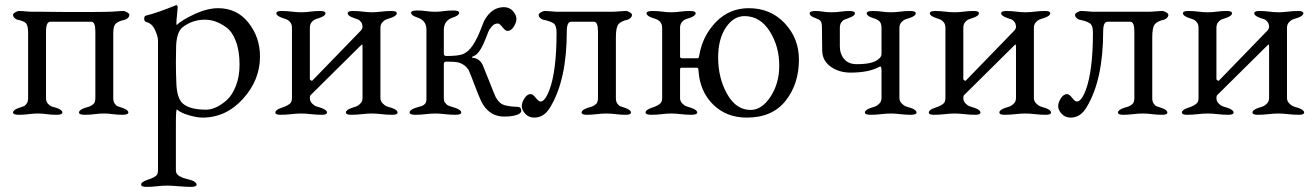

<svg xmlns="http://www.w3.org/2000/svg" viewBox="-20 -446 5144 751"><path d="M337 -361H177Q160 -361 160 -323V-62Q160 -49 167 -41Q174 -33 180 -30.5Q186 -28 201 -24Q224 -16 224 -6Q224 3 201 3Q181 3 163 0.5Q145 -2 128 -2Q111 -2 92.5 0.5Q74 3 54 3Q31 3 31 -6Q31 -16 54 -24Q67 -28 73 -30.5Q79 -33 84.5 -41Q90 -49 90 -62V-317Q90 -345 82 -354.5Q74 -364 48 -369Q43 -370 37 -375.5Q31 -381 31 -388Q31 -393 40 -398Q49 -403 53 -403Q66 -403 81 -401.5Q96 -400 107 -400H119Q131 -400 150.5 -400Q170 -400 193.5 -399.5Q217 -399 246 -399Q275 -399 300 -399Q384 -399 406 -400Q417 -400 434 -401.5Q451 -403 464 -403Q468 -403 477 -398Q486 -393 486 -388Q486 -381 480 -375.5Q474 -370 469 -369Q442 -363 432.5 -353.5Q423 -344 423 -316V-62Q423 -49 428.5 -41Q434 -33 440 -30.5Q446 -28 459 -24Q482 -16 482 -6Q482 3 459 3Q439 3 421 0.5Q403 -2 386 -2Q369 -2 350.5 0.5Q332 3 312 3Q289 3 289 -6Q289 -16 312 -24Q323 -27 327.5 -28.5Q332 -30 339.5 -34.5Q347 -39 350 -45.5Q353 -52 353 -62V-323Q353 -361 337 -361Z M787 -17Q804 -17 824.5 -26Q845 -35 866.5 -54Q888 -73 902.5 -109.5Q917 -146 917 -193Q917 -247 902.5 -285Q888 -323 864.5 -339.5Q841 -356 821 -362.5Q801 -369 781 -369Q733 -369 695 -340Q672 -323 669 -269Q669 -261 668.5 -239.5Q668 -218 668 -205Q668 -157 670 -115Q673 -62 694 -42Q721 -17 787 -17ZM598 220V-287Q598 -304 586 -329.5Q574 -355 552 -360Q544 -362 544 -373Q544 -383 551 -385Q593 -395 667 -425L668 -426H669Q675 -426 675 -417Q675 -412 672.5 -389Q670 -366 670 -357Q670 -349 671 -348Q690 -367 740.5 -390.5Q791 -414 833 -414Q907 -414 952 -357Q997 -300 997 -225Q997 -133 930.5 -59.5Q864 14 772 14Q750 14 718 4.5Q686 -5 672 -18Q668 -18 668 33V220Q668 228 671.5 233.5Q675 239 683 243.5Q691 248 696.5 250Q702 252 713 254.5Q724 257 726 258Q749 266 749 276Q749 285 727 285Q707 285 678.5 282.5Q650 280 633 280Q616 280 594.5 282.5Q573 285 553 285Q532 285 532 276Q532 266 555 258Q588 248 595 236Q598 229 598 220Z M1398 -339Q1398 -352 1392.5 -359.5Q1387 -367 1381.5 -369.5Q1376 -372 1363 -376Q1340 -384 1340 -394Q1340 -403 1360 -403Q1381 -403 1399.5 -400.5Q1418 -398 1435 -398Q1452 -398 1471.5 -400.5Q1491 -403 1512 -403Q1532 -403 1532 -394Q1532 -384 1509 -376Q1495 -372 1488.5 -369Q1482 -366 1475 -358Q1468 -350 1468 -337V-63Q1468 -51 1476 -42.5Q1484 -34 1490.5 -31Q1497 -28 1512 -24Q1535 -16 1535 -6Q1535 3 1515 3Q1494 3 1472.5 0.5Q1451 -2 1434 -2Q1417 -2 1395.5 0.5Q1374 3 1353 3Q1333 3 1333 -6Q1333 -16 1356 -24Q1370 -28 1376.5 -31Q1383 -34 1390.5 -42Q1398 -50 1398 -63V-266Q1398 -270 1396 -272L1394 -271L1195 -74Q1192 -71 1192 -63Q1192 -50 1200.5 -41.5Q1209 -33 1214.5 -31Q1220 -29 1236 -24Q1259 -16 1259 -6Q1259 3 1239 3Q1218 3 1196.5 0.5Q1175 -2 1158 -2Q1141 -2 1119.5 0.5Q1098 3 1077 3Q1057 3 1057 -6Q1057 -16 1080 -24Q1112 -34 1119 -47Q1122 -53 1122 -63V-337Q1122 -350 1116 -358Q1110 -366 1103.5 -369Q1097 -372 1084 -376Q1061 -384 1061 -394Q1061 -403 1081 -403Q1102 -403 1121.5 -400.5Q1141 -398 1158 -398Q1175 -398 1193.5 -400.5Q1212 -403 1233 -403Q1253 -403 1253 -394Q1253 -384 1230 -376Q1217 -372 1210.5 -369Q1204 -366 1198 -358Q1192 -350 1192 -337V-137Q1192 -134 1196 -131.5Q1200 -129 1202 -131L1393 -328Q1398 -336 1398 -339Z M1648 -330Q1648 -367 1611 -378Q1588 -386 1588 -396Q1588 -405 1611 -405Q1631 -405 1647.5 -402.5Q1664 -400 1681 -400Q1698 -400 1715.5 -402.5Q1733 -405 1753 -405Q1776 -405 1776 -396Q1776 -386 1753 -378Q1716 -367 1716 -328V-235Q1716 -227 1727 -227Q1771 -227 1790 -234Q1812 -243 1829 -268.5Q1846 -294 1859 -327.5Q1872 -361 1873 -363Q1902 -418 1951 -418Q1973 -418 1986.5 -402.5Q2000 -387 2000 -372Q2000 -358 1989.5 -341.5Q1979 -325 1965 -325Q1957 -325 1945.5 -339.5Q1934 -354 1928 -354Q1924 -354 1921 -353.5Q1918 -353 1915 -351.5Q1912 -350 1910.5 -349Q1909 -348 1906 -345Q1903 -342 1902 -340.5Q1901 -339 1898 -335Q1895 -331 1894 -330Q1891 -325 1881.5 -299.5Q1872 -274 1859 -252Q1846 -230 1829 -225Q1823 -222 1829 -220Q1855 -218 1868 -192Q1873 -181 1892.5 -131Q1912 -81 1919 -66Q1926 -53 1935.5 -44.5Q1945 -36 1960 -33Q1975 -30 1980.5 -29.5Q1986 -29 2004 -28Q2019 -28 2019 -12Q2019 -7 2012.5 -2Q2006 3 1990.5 6.5Q1975 10 1952 10Q1900 10 1870 -36Q1860 -51 1838.5 -108Q1817 -165 1812 -174Q1798 -195 1772 -202Q1757 -205 1726 -205Q1716 -205 1716 -196V-62Q1716 -56 1717 -51.5Q1718 -47 1721.5 -43.5Q1725 -40 1727 -37.5Q1729 -35 1735 -32.5Q1741 -30 1743 -29.5Q1745 -29 1752.5 -26.5Q1760 -24 1761 -24Q1784 -16 1784 -6Q1784 3 1761 3Q1741 3 1720.5 0.5Q1700 -2 1683 -2Q1666 -2 1645.5 0.5Q1625 3 1605 3Q1582 3 1582 -6Q1582 -16 1605 -24Q1607 -25 1616.5 -27.5Q1626 -30 1629 -31Q1632 -32 1638 -36Q1644 -40 1646 -45.5Q1648 -51 1648 -59Z M2093 -49Q2111 -47 2129 -94Q2157 -169 2157 -319Q2157 -346 2145.5 -354.5Q2134 -363 2104 -369Q2099 -370 2093 -375.5Q2087 -381 2087 -388Q2087 -393 2096 -398Q2105 -403 2109 -403Q2122 -403 2137 -401.5Q2152 -400 2163 -400H2372Q2385 -400 2401.5 -401.5Q2418 -403 2430 -403Q2434 -403 2443 -398Q2452 -393 2452 -388Q2452 -381 2446 -375.5Q2440 -370 2435 -369Q2408 -363 2398.5 -350.5Q2389 -338 2389 -300V-62Q2389 -49 2394.5 -41Q2400 -33 2406 -30.5Q2412 -28 2425 -24Q2448 -16 2448 -6Q2448 3 2428 3Q2408 3 2388.5 0.5Q2369 -2 2352 -2Q2335 -2 2314.5 0.5Q2294 3 2275 3Q2255 3 2255 -6Q2255 -16 2278 -24Q2289 -27 2293.5 -28.5Q2298 -30 2305.5 -34.5Q2313 -39 2316 -45.5Q2319 -52 2319 -62V-323Q2319 -361 2303 -361H2214Q2197 -361 2197 -323Q2197 -135 2133 -28Q2109 14 2070 14Q2048 14 2034.5 -1Q2021 -16 2021 -31Q2021 -45 2031.5 -61.5Q2042 -78 2056 -78Q2064 -78 2075.5 -63.5Q2087 -49 2093 -49Z M2715 -229Q2728 -306 2780.5 -360Q2833 -414 2909 -414Q2994 -414 3049.5 -355Q3105 -296 3105 -213Q3105 -118 3053 -52Q3001 14 2901 14Q2821 14 2769 -37.5Q2717 -89 2712 -171Q2712 -181 2707 -181H2643Q2640 -179 2640 -174V-63Q2640 -50 2648.5 -41.5Q2657 -33 2662.5 -31Q2668 -29 2684 -24Q2707 -16 2707 -6Q2707 3 2684 3Q2664 3 2643.5 0.5Q2623 -2 2606 -2Q2589 -2 2568.5 0.5Q2548 3 2528 3Q2505 3 2505 -6Q2505 -16 2528 -24Q2560 -34 2567 -47Q2570 -53 2570 -63V-337Q2570 -350 2564 -358Q2558 -366 2551.5 -369Q2545 -372 2532 -376Q2509 -384 2509 -394Q2509 -403 2532 -403Q2552 -403 2570.5 -400.5Q2589 -398 2606 -398Q2623 -398 2640.5 -400.5Q2658 -403 2678 -403Q2701 -403 2701 -394Q2701 -384 2678 -376Q2665 -372 2658.5 -369Q2652 -366 2646 -358Q2640 -350 2640 -337V-224Q2640 -218 2650 -218H2706H2707Q2712 -217 2714 -224Q2715 -226 2715 -229ZM3028 -189Q3028 -265 2990.5 -324Q2953 -383 2892 -383Q2849 -383 2819 -338Q2789 -293 2789 -221Q2789 -141 2824 -78.5Q2859 -16 2916 -16Q2960 -16 2994 -68Q3028 -120 3028 -189Z M3196 -247 3195 -337Q3195 -357 3190 -363.5Q3185 -370 3170 -375Q3147 -383 3147 -394Q3147 -403 3170 -403Q3184 -403 3199 -400.5Q3214 -398 3232 -398Q3250 -398 3268.5 -400.5Q3287 -403 3301 -403Q3324 -403 3324 -394Q3324 -384 3301 -376Q3289 -372 3282.5 -369Q3276 -366 3270.5 -358Q3265 -350 3265 -337V-265Q3265 -235 3282 -215Q3299 -195 3331 -195Q3392 -195 3414 -213Q3428 -223 3428 -234V-337Q3428 -355 3419.5 -363Q3411 -371 3393 -376Q3370 -384 3370 -394Q3370 -403 3393 -403Q3413 -403 3430.5 -400.5Q3448 -398 3465 -398Q3482 -398 3500.5 -400.5Q3519 -403 3539 -403Q3562 -403 3562 -394Q3562 -384 3539 -376Q3525 -372 3518.5 -369Q3512 -366 3505 -358Q3498 -350 3498 -337V-63Q3498 -51 3506 -42.5Q3514 -34 3520.5 -31Q3527 -28 3542 -24Q3565 -16 3565 -6Q3565 3 3542 3Q3522 3 3501.5 0.5Q3481 -2 3464 -2Q3447 -2 3426.5 0.5Q3406 3 3386 3Q3363 3 3363 -6Q3363 -16 3386 -24Q3400 -28 3406.5 -31Q3413 -34 3420.5 -42Q3428 -50 3428 -63V-172Q3428 -180 3426 -183.5Q3424 -187 3420 -185Q3379 -162 3307 -162Q3262 -162 3229.5 -185Q3197 -208 3196 -247Z M3954 -339Q3954 -352 3948.5 -359.5Q3943 -367 3937.5 -369.5Q3932 -372 3919 -376Q3896 -384 3896 -394Q3896 -403 3916 -403Q3937 -403 3955.5 -400.5Q3974 -398 3991 -398Q4008 -398 4027.5 -400.5Q4047 -403 4068 -403Q4088 -403 4088 -394Q4088 -384 4065 -376Q4051 -372 4044.5 -369Q4038 -366 4031 -358Q4024 -350 4024 -337V-63Q4024 -51 4032 -42.5Q4040 -34 4046.5 -31Q4053 -28 4068 -24Q4091 -16 4091 -6Q4091 3 4071 3Q4050 3 4028.5 0.5Q4007 -2 3990 -2Q3973 -2 3951.5 0.5Q3930 3 3909 3Q3889 3 3889 -6Q3889 -16 3912 -24Q3926 -28 3932.5 -31Q3939 -34 3946.5 -42Q3954 -50 3954 -63V-266Q3954 -270 3952 -272L3950 -271L3751 -74Q3748 -71 3748 -63Q3748 -50 3756.5 -41.5Q3765 -33 3770.5 -31Q3776 -29 3792 -24Q3815 -16 3815 -6Q3815 3 3795 3Q3774 3 3752.5 0.5Q3731 -2 3714 -2Q3697 -2 3675.5 0.5Q3654 3 3633 3Q3613 3 3613 -6Q3613 -16 3636 -24Q3668 -34 3675 -47Q3678 -53 3678 -63V-337Q3678 -350 3672 -358Q3666 -366 3659.5 -369Q3653 -372 3640 -376Q3617 -384 3617 -394Q3617 -403 3637 -403Q3658 -403 3677.5 -400.5Q3697 -398 3714 -398Q3731 -398 3749.5 -400.5Q3768 -403 3789 -403Q3809 -403 3809 -394Q3809 -384 3786 -376Q3773 -372 3766.5 -369Q3760 -366 3754 -358Q3748 -350 3748 -337V-137Q3748 -134 3752 -131.5Q3756 -129 3758 -131L3949 -328Q3954 -336 3954 -339Z M4191 -49Q4209 -47 4227 -94Q4255 -169 4255 -319Q4255 -346 4243.5 -354.5Q4232 -363 4202 -369Q4197 -370 4191 -375.5Q4185 -381 4185 -388Q4185 -393 4194 -398Q4203 -403 4207 -403Q4220 -403 4235 -401.5Q4250 -400 4261 -400H4470Q4483 -400 4499.5 -401.5Q4516 -403 4528 -403Q4532 -403 4541 -398Q4550 -393 4550 -388Q4550 -381 4544 -375.5Q4538 -370 4533 -369Q4506 -363 4496.5 -350.5Q4487 -338 4487 -300V-62Q4487 -49 4492.5 -41Q4498 -33 4504 -30.5Q4510 -28 4523 -24Q4546 -16 4546 -6Q4546 3 4526 3Q4506 3 4486.5 0.5Q4467 -2 4450 -2Q4433 -2 4412.5 0.5Q4392 3 4373 3Q4353 3 4353 -6Q4353 -16 4376 -24Q4387 -27 4391.5 -28.5Q4396 -30 4403.5 -34.5Q4411 -39 4414 -45.5Q4417 -52 4417 -62V-323Q4417 -361 4401 -361H4312Q4295 -361 4295 -323Q4295 -135 4231 -28Q4207 14 4168 14Q4146 14 4132.5 -1Q4119 -16 4119 -31Q4119 -45 4129.5 -61.5Q4140 -78 4154 -78Q4162 -78 4173.5 -63.5Q4185 -49 4191 -49Z M4944 -339Q4944 -352 4938.5 -359.5Q4933 -367 4927.5 -369.5Q4922 -372 4909 -376Q4886 -384 4886 -394Q4886 -403 4906 -403Q4927 -403 4945.5 -400.5Q4964 -398 4981 -398Q4998 -398 5017.5 -400.5Q5037 -403 5058 -403Q5078 -403 5078 -394Q5078 -384 5055 -376Q5041 -372 5034.5 -369Q5028 -366 5021 -358Q5014 -350 5014 -337V-63Q5014 -51 5022 -42.5Q5030 -34 5036.5 -31Q5043 -28 5058 -24Q5081 -16 5081 -6Q5081 3 5061 3Q5040 3 5018.5 0.5Q4997 -2 4980 -2Q4963 -2 4941.5 0.5Q4920 3 4899 3Q4879 3 4879 -6Q4879 -16 4902 -24Q4916 -28 4922.5 -31Q4929 -34 4936.5 -42Q4944 -50 4944 -63V-266Q4944 -270 4942 -272L4940 -271L4741 -74Q4738 -71 4738 -63Q4738 -50 4746.5 -41.5Q4755 -33 4760.5 -31Q4766 -29 4782 -24Q4805 -16 4805 -6Q4805 3 4785 3Q4764 3 4742.5 0.5Q4721 -2 4704 -2Q4687 -2 4665.5 0.5Q4644 3 4623 3Q4603 3 4603 -6Q4603 -16 4626 -24Q4658 -34 4665 -47Q4668 -53 4668 -63V-337Q4668 -350 4662 -358Q4656 -366 4649.5 -369Q4643 -372 4630 -376Q4607 -384 4607 -394Q4607 -403 4627 -403Q4648 -403 4667.5 -400.5Q4687 -398 4704 -398Q4721 -398 4739.5 -400.5Q4758 -403 4779 -403Q4799 -403 4799 -394Q4799 -384 4776 -376Q4763 -372 4756.5 -369Q4750 -366 4744 -358Q4738 -350 4738 -337V-137Q4738 -134 4742 -131.5Q4746 -129 4748 -131L4939 -328Q4944 -336 4944 -339Z"/></svg>

Font: EB Garamond SC 12
Style: Regular
Weight: 400
Version: Version 0.016 ; ttfautohint (v0.97) -l 8 -r 50 -G 200 -x 0 -